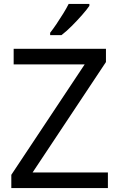

<svg xmlns="http://www.w3.org/2000/svg" viewBox="-20 -964 612 984"><path d="M533 0H38V-68L414 -634H50V-714H523V-646L147 -80H533ZM438 -934Q426 -916 401 -887.5Q376 -859 347.5 -830.5Q319 -802 295 -784H237V-796Q252 -815 269.5 -841Q287 -867 304 -894.5Q321 -922 332 -944H438Z"/></svg>

Font: Noto Sans Gothic
Style: Regular
Weight: 400
Designer: Monotype Design Team
Foundry: Monotype Imaging Inc.
Version: Version 2.001; ttfautohint (v1.8.4.7-5d5b)